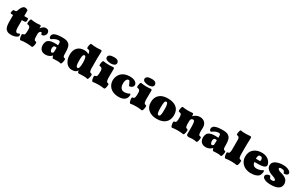

<svg xmlns="http://www.w3.org/2000/svg" viewBox="291 -2608 6978 4487"><g transform="rotate(30 3779.5 -364.0)"><path d="M376 -91.8Q392.1 -91.8 429.7 -114.3Q447.8 -106.4 447.8 -68.8Q447.8 -55.7 441.9 -46.4Q415.5 -16.6 365.7 -1.5Q315.9 13.7 264.6 13.7Q230.5 13.7 203.1 8.3Q175.8 2.9 156.5 -10.3Q137.2 -23.4 123.3 -36.4Q109.4 -49.3 100.8 -74Q92.3 -98.6 87.2 -116.5Q82 -134.3 80.1 -167.7Q78.1 -201.2 77.6 -221.2Q77.1 -241.2 77.1 -280.8V-412.1H51.8Q1.5 -412.1 1.5 -430.2Q1.5 -461.9 14.2 -498Q19.5 -514.2 30.5 -517.6Q41.5 -521 78.1 -521Q94.2 -521 103.8 -534.9Q113.3 -548.8 127 -592.3Q170.4 -704.1 235.8 -704.1Q281.2 -704.1 314 -672.9V-545.9Q314 -527.8 314.7 -524.4Q315.4 -521 320.3 -521H406.7Q419.4 -521 423.6 -507.8Q427.7 -494.6 427.7 -470.7Q427.7 -433.1 412.6 -422.6Q397.5 -412.1 358.9 -412.1H314V-257.8Q314 -228 314.7 -207.5Q315.4 -187 317.6 -166.7Q319.8 -146.5 324.2 -133.8Q328.6 -121.1 335.4 -110.8Q342.3 -100.6 352.3 -96.2Q362.3 -91.8 376 -91.8Z M792 -262.2Q792 -238.8 793 -222.9Q793.9 -207 797.6 -187.3Q801.3 -167.5 810.1 -156.2Q818.8 -145 832.5 -143.6Q841.3 -142.1 845.9 -140.9Q850.6 -139.6 857.2 -136.2Q863.8 -132.8 866.7 -126.5Q869.6 -120.1 869.6 -110.8Q869.6 -74.2 859.6 -35.2Q849.6 3.9 831.5 13.2Q760.7 0 675.8 0Q587.9 0 515.1 13.2Q497.1 3.9 487.1 -35.2Q477.1 -74.2 477.1 -110.8Q477.1 -120.1 480 -126.5Q482.9 -132.8 489.5 -136.2Q496.1 -139.6 500.7 -140.9Q505.4 -142.1 514.2 -143.6Q527.8 -145 536.6 -155.3Q545.4 -165.5 549.1 -183.6Q552.7 -201.7 554 -216.6Q555.2 -231.4 555.2 -252.4V-292.5Q555.2 -308.6 554.4 -318.4Q553.7 -328.1 550 -342.8Q546.4 -357.4 539.6 -366.2Q532.7 -375 519.3 -382.6Q505.9 -390.1 486.3 -392.1Q470.7 -393.6 466.3 -399.4Q461.9 -405.3 461.9 -421.4Q461.9 -455.1 470.2 -490.2Q478.5 -525.4 493.2 -534.7Q569.8 -521 651.9 -521Q671.9 -521 698.2 -524.4Q724.6 -527.8 731.4 -527.8Q753.4 -527.8 760.3 -519.5Q767.1 -511.2 767.1 -484.9Q767.1 -478 765.6 -447.3Q824.7 -534.2 895.5 -534.2Q940.9 -534.2 964.8 -509.5Q988.8 -484.9 988.8 -449.2Q988.8 -407.7 959.5 -374.8Q930.2 -341.8 882.3 -341.8L853 -397.5Q831.1 -397.5 814 -381.1Q796.9 -364.7 792 -326.7Z M1357.4 -60.5Q1328.1 -24.4 1284.2 -5.6Q1240.2 13.2 1193.8 13.2Q1149.4 13.2 1116.2 -0.2Q1083 -13.7 1064 -37.4Q1044.9 -61 1035.6 -89.6Q1026.4 -118.2 1026.4 -151.4Q1026.4 -184.1 1033 -210.2Q1039.6 -236.3 1050.5 -254.9Q1061.5 -273.4 1079.1 -287.1Q1096.7 -300.8 1115.7 -308.8Q1134.8 -316.9 1160.4 -321.8Q1186 -326.7 1210.4 -328.4Q1234.9 -330.1 1265.1 -330.1Q1283.2 -330.1 1302 -328.6Q1320.8 -327.1 1330.6 -325.2L1340.3 -323.7V-381.3Q1340.3 -410.2 1329.1 -421.9Q1317.9 -433.6 1291 -433.6Q1267.6 -433.6 1241.7 -426.3Q1215.8 -418.9 1195.8 -408.4Q1175.8 -397.9 1158.7 -387.5Q1141.6 -377 1132.3 -369.6L1123.5 -362.3Q1100.6 -362.3 1088.6 -377Q1076.7 -391.6 1076.7 -418.9Q1076.7 -441.4 1086.2 -459.2Q1095.7 -477.1 1110.6 -489Q1125.5 -501 1148.7 -509.5Q1171.9 -518.1 1193.8 -522.7Q1215.8 -527.3 1245.1 -530Q1274.4 -532.7 1296.4 -533.4Q1318.4 -534.2 1346.2 -534.2Q1396 -534.2 1432.9 -526.9Q1469.7 -519.5 1495.1 -503.2Q1520.5 -486.8 1536.9 -465.3Q1553.2 -443.8 1562 -410.9Q1570.8 -377.9 1574.2 -342.5Q1577.6 -307.1 1577.6 -257.8Q1577.6 -242.7 1577.6 -235.4Q1577.6 -228 1578.1 -215.1Q1578.6 -202.1 1579.6 -195.6Q1580.6 -189 1582.3 -179.4Q1584 -169.9 1586.7 -164.8Q1589.4 -159.7 1593 -154.1Q1596.7 -148.4 1602.1 -145.5Q1607.4 -142.6 1614.3 -141.1Q1614.7 -141.1 1620.4 -140.9Q1626 -140.6 1629.2 -139.4Q1632.3 -138.2 1636.7 -134.8Q1641.1 -131.3 1643.3 -123.8Q1645.5 -116.2 1645.5 -104.5Q1645.5 -94.2 1643.1 -72Q1640.6 -49.8 1630.6 -20.8Q1620.6 8.3 1605.5 13.2Q1603 12.7 1591.8 9.5Q1580.6 6.3 1575.9 5.6Q1571.3 4.9 1559.1 3.2Q1546.9 1.5 1532 1Q1517.1 0.5 1496.1 0.5Q1461.9 0.5 1432.9 2.9Q1403.8 5.4 1394.5 5.4Q1376.5 5.4 1357.4 -60.5ZM1335.4 -132.3Q1340.3 -156.2 1340.3 -240.2Q1340.3 -255.9 1334.2 -260.3Q1328.1 -264.6 1299.3 -264.6Q1274.4 -264.6 1260.7 -245.8Q1247.1 -227.1 1247.1 -192.4Q1247.1 -159.2 1258.8 -131.3Q1270.5 -103.5 1291.5 -103.5Q1304.2 -103.5 1318.1 -113Q1332 -122.6 1335.4 -132.3Z M2286.1 -506.8Q2286.1 -447.8 2286.4 -393.3Q2286.6 -338.9 2286.6 -281.2Q2286.6 -256.3 2287.1 -241.2Q2287.6 -226.1 2290 -205.8Q2292.5 -185.5 2297.4 -173.8Q2302.2 -162.1 2311.8 -152.8Q2321.3 -143.6 2334.5 -141.1Q2335 -141.1 2340.6 -140.9Q2346.2 -140.6 2349.4 -139.4Q2352.5 -138.2 2356.9 -134.8Q2361.3 -131.3 2363.5 -123.8Q2365.7 -116.2 2365.7 -104.5Q2365.7 -94.2 2363.3 -72Q2360.8 -49.8 2350.8 -20.8Q2340.8 8.3 2325.7 13.2Q2322.8 12.7 2312 10.3Q2301.3 7.8 2297.4 7.1Q2293.5 6.3 2282 4.6Q2270.5 2.9 2260.3 2.2Q2250 1.5 2232.9 1Q2215.8 0.5 2195.3 0.5Q2164.6 0.5 2133.3 2.9Q2102.1 5.4 2094.2 5.4Q2072.3 5.4 2062.7 -11Q2053.2 -27.3 2053.2 -60.5Q2020 13.2 1903.3 13.2Q1859.4 13.2 1822.5 -3.4Q1785.6 -20 1760.7 -47.9Q1735.8 -75.7 1718.5 -112.8Q1701.2 -149.9 1693.4 -189.7Q1685.5 -229.5 1685.5 -271.5Q1685.5 -396.5 1751 -465.3Q1816.4 -534.2 1931.2 -534.2Q2011.2 -534.2 2054.2 -498.5Q2054.2 -514.6 2053.7 -524.4Q2053.2 -534.2 2049.6 -548.8Q2045.9 -563.5 2039.1 -572.3Q2032.2 -581.1 2018.8 -588.6Q2005.4 -596.2 1985.8 -598.1Q1970.2 -599.6 1965.8 -605.5Q1961.4 -611.3 1961.4 -627.4Q1961.4 -661.1 1969.7 -696Q1978 -731 1992.7 -740.2Q2069.3 -727.1 2156.2 -727.1Q2181.6 -727.1 2214.4 -730.2Q2247.1 -733.4 2255.4 -733.4Q2277.3 -733.4 2284.2 -725.3Q2291 -717.3 2291 -690.9Q2291 -689 2289.8 -654.5Q2288.6 -620.1 2287.4 -575.9Q2286.1 -531.7 2286.1 -506.8ZM1945.8 -251Q1945.8 -215.3 1948 -189Q1950.2 -162.6 1956.1 -140.1Q1961.9 -117.7 1972.7 -106Q1983.4 -94.2 1999.5 -94.2Q2048.8 -94.2 2048.8 -262.7Q2048.8 -339.4 2035.9 -386.2Q2022.9 -433.1 1998 -433.1Q1988.8 -433.1 1981.2 -429.7Q1973.6 -426.3 1968.3 -418.5Q1962.9 -410.6 1959 -402.1Q1955.1 -393.6 1952.6 -379.2Q1950.2 -364.7 1948.7 -352.8Q1947.3 -340.8 1946.8 -321.3Q1946.3 -301.8 1946 -287.8Q1945.8 -273.9 1945.8 -251Z M2621.6 -571.8Q2600.1 -571.8 2576.4 -575.2Q2552.7 -578.6 2525.9 -586.9Q2499 -595.2 2481.7 -612.8Q2464.4 -630.4 2464.4 -654.3Q2464.4 -740.2 2618.2 -740.2Q2657.2 -740.2 2684.6 -731.9Q2711.9 -723.6 2724.9 -709.7Q2737.8 -695.8 2742.9 -682.1Q2748 -668.5 2748 -652.8Q2748 -629.9 2734.9 -613Q2721.7 -596.2 2701.2 -587.9Q2680.7 -579.6 2660.6 -575.7Q2640.6 -571.8 2621.6 -571.8ZM2740.7 -286.6Q2740.7 -264.6 2741.2 -249.3Q2741.7 -233.9 2743.9 -212.9Q2746.1 -191.9 2750.2 -178.5Q2754.4 -165 2762.2 -155Q2770 -145 2781.2 -143.6Q2790 -142.1 2794.7 -140.9Q2799.3 -139.6 2805.9 -136.2Q2812.5 -132.8 2815.4 -126.5Q2818.4 -120.1 2818.4 -110.8Q2818.4 -74.2 2808.3 -35.2Q2798.3 3.9 2780.3 13.2Q2709.5 0 2624.5 0Q2536.1 0 2463.9 13.2Q2445.8 3.9 2435.8 -35.2Q2425.8 -74.2 2425.8 -110.8Q2425.8 -120.1 2428.7 -126.5Q2431.6 -132.8 2438.2 -136.2Q2444.8 -139.6 2449.5 -140.9Q2454.1 -142.1 2462.9 -143.6Q2476.6 -145 2485.4 -156.7Q2494.1 -168.5 2497.8 -188.7Q2501.5 -209 2502.7 -226.1Q2503.9 -243.2 2503.9 -267.1V-292.5Q2503.9 -308.6 2503.2 -318.4Q2502.4 -328.1 2498.8 -342.8Q2495.1 -357.4 2488.3 -366.2Q2481.4 -375 2468 -382.6Q2454.6 -390.1 2435.1 -392.1Q2419.4 -393.6 2415 -399.4Q2410.6 -405.3 2410.6 -421.4Q2410.6 -455.1 2418.9 -490Q2427.2 -524.9 2441.9 -534.2Q2521 -521 2610.4 -521Q2635.7 -521 2667.5 -524.4Q2699.2 -527.8 2707.5 -527.8Q2729.5 -527.8 2736.3 -519.5Q2743.2 -511.2 2743.2 -484.9Q2743.2 -482.9 2742.7 -444.8Q2742.2 -406.7 2741.5 -359.1Q2740.7 -311.5 2740.7 -286.6Z M3368.2 -190.4 3383.3 -166Q3383.3 -80.6 3328.6 -33.7Q3273.9 13.2 3158.7 13.2Q3085 13.2 3025.9 -9.5Q2966.8 -32.2 2930.2 -70.1Q2893.6 -107.9 2874.3 -155Q2855 -202.1 2855 -253.4Q2855 -309.1 2874 -358.9Q2893.1 -408.7 2929.7 -448.2Q2966.3 -487.8 3025.1 -511Q3084 -534.2 3158.2 -534.2Q3258.8 -534.2 3310.1 -499.3Q3361.3 -464.4 3361.3 -417.5Q3361.3 -381.3 3331.5 -355.2Q3301.8 -329.1 3253.9 -329.1L3199.2 -443.4Q3193.8 -448.7 3169.9 -448.7Q3146 -448.7 3129.9 -428Q3113.8 -407.2 3107.2 -376.2Q3100.6 -345.2 3100.6 -307.1Q3100.6 -232.9 3134.8 -191.4Q3168.9 -149.9 3220.2 -149.9Q3298.8 -149.9 3368.2 -190.4Z M3637.7 -571.8Q3616.2 -571.8 3592.5 -575.2Q3568.8 -578.6 3542 -586.9Q3515.1 -595.2 3497.8 -612.8Q3480.5 -630.4 3480.5 -654.3Q3480.5 -740.2 3634.3 -740.2Q3673.3 -740.2 3700.7 -731.9Q3728 -723.6 3741 -709.7Q3753.9 -695.8 3759 -682.1Q3764.2 -668.5 3764.2 -652.8Q3764.2 -629.9 3751 -613Q3737.8 -596.2 3717.3 -587.9Q3696.8 -579.6 3676.8 -575.7Q3656.7 -571.8 3637.7 -571.8ZM3756.8 -286.6Q3756.8 -264.6 3757.3 -249.3Q3757.8 -233.9 3760 -212.9Q3762.2 -191.9 3766.4 -178.5Q3770.5 -165 3778.3 -155Q3786.1 -145 3797.4 -143.6Q3806.2 -142.1 3810.8 -140.9Q3815.4 -139.6 3822 -136.2Q3828.6 -132.8 3831.5 -126.5Q3834.5 -120.1 3834.5 -110.8Q3834.5 -74.2 3824.5 -35.2Q3814.5 3.9 3796.4 13.2Q3725.6 0 3640.6 0Q3552.2 0 3480 13.2Q3461.9 3.9 3451.9 -35.2Q3441.9 -74.2 3441.9 -110.8Q3441.9 -120.1 3444.8 -126.5Q3447.8 -132.8 3454.3 -136.2Q3460.9 -139.6 3465.6 -140.9Q3470.2 -142.1 3479 -143.6Q3492.7 -145 3501.5 -156.7Q3510.3 -168.5 3513.9 -188.7Q3517.6 -209 3518.8 -226.1Q3520 -243.2 3520 -267.1V-292.5Q3520 -308.6 3519.3 -318.4Q3518.6 -328.1 3514.9 -342.8Q3511.2 -357.4 3504.4 -366.2Q3497.6 -375 3484.1 -382.6Q3470.7 -390.1 3451.2 -392.1Q3435.5 -393.6 3431.2 -399.4Q3426.8 -405.3 3426.8 -421.4Q3426.8 -455.1 3435.1 -490Q3443.4 -524.9 3458 -534.2Q3537.1 -521 3626.5 -521Q3651.9 -521 3683.6 -524.4Q3715.3 -527.8 3723.6 -527.8Q3745.6 -527.8 3752.4 -519.5Q3759.3 -511.2 3759.3 -484.9Q3759.3 -482.9 3758.8 -444.8Q3758.3 -406.7 3757.6 -359.1Q3756.8 -311.5 3756.8 -286.6Z M4194.3 13.2Q4053.2 13.2 3967.5 -58.1Q3881.8 -129.4 3881.8 -258.8Q3881.8 -387.7 3960.7 -460.9Q4039.6 -534.2 4188.5 -534.2Q4260.7 -534.2 4318.4 -518.1Q4376 -502 4418.2 -469.7Q4460.4 -437.5 4483.2 -385.7Q4505.9 -334 4505.9 -265.6Q4505.9 -131.8 4423.8 -59.3Q4341.8 13.2 4194.3 13.2ZM4142.6 -258.3Q4142.6 -166 4153.6 -123Q4164.6 -80.1 4195.8 -80.1Q4207 -80.1 4215.6 -86.4Q4224.1 -92.8 4229.2 -106.4Q4234.4 -120.1 4237.8 -135Q4241.2 -149.9 4242.7 -173.8Q4244.1 -197.8 4244.6 -217.3Q4245.1 -236.8 4245.1 -266.6Q4245.1 -289.1 4244.9 -303.5Q4244.6 -317.9 4243.2 -342.5Q4241.7 -367.2 4238.5 -383.1Q4235.4 -398.9 4230 -415.5Q4224.6 -432.1 4215.6 -440.4Q4206.5 -448.7 4194.3 -448.7Q4162.1 -448.7 4152.3 -405.3Q4142.6 -361.8 4142.6 -258.3Z M5150.4 0Q5138.7 0 5108.2 3.9Q5077.6 7.8 5062.5 7.8Q5030.8 7.8 5012.5 -3.2Q4994.1 -14.2 4994.1 -43Q4994.1 -64.5 4994.9 -109.4Q4995.6 -154.3 4995.6 -198.7Q4995.6 -309.1 4986.1 -354.7Q4976.6 -400.4 4944.3 -400.4Q4879.9 -400.4 4879.9 -319.8V-281.7Q4879.9 -260.3 4880.1 -248.3Q4880.4 -236.3 4881.3 -218.3Q4882.3 -200.2 4884.5 -189.9Q4886.7 -179.7 4890.6 -168.5Q4894.5 -157.2 4900.9 -151.4Q4907.2 -145.5 4916 -143.6Q4930.7 -143.6 4941.9 -135.3Q4953.1 -127 4953.1 -110.8Q4953.1 -74.2 4943.1 -35.2Q4933.1 3.9 4915 13.2Q4845.7 0 4764.2 0Q4675.8 0 4603.5 13.2Q4585.4 3.9 4575.4 -35.2Q4565.4 -74.2 4565.4 -110.8Q4565.4 -127 4576.7 -135.3Q4587.9 -143.6 4602.5 -143.6Q4627.9 -148.4 4635.5 -178.2Q4643.1 -208 4643.1 -267.1V-280.3Q4643.1 -342.3 4629.2 -364.5Q4615.2 -386.7 4567.9 -393.1Q4556.2 -395.5 4553 -402.1Q4549.8 -408.7 4549.8 -429.2Q4549.8 -455.1 4555.4 -480.2Q4561 -505.4 4568.4 -519.8Q4575.7 -534.2 4581.1 -534.2Q4667 -521 4735.4 -521Q4766.6 -521 4800.8 -524.4Q4835 -527.8 4844.7 -527.8Q4865.7 -527.8 4873 -520.3Q4880.4 -512.7 4880.4 -484.9L4879.4 -454.1Q4916.5 -493.2 4962.4 -513.7Q5008.3 -534.2 5055.7 -534.2Q5092.3 -534.2 5124.3 -522.9Q5156.2 -511.7 5181.4 -489.5Q5206.5 -467.3 5220.9 -430.7Q5235.4 -394 5235.4 -346.7Q5235.4 -335 5233.9 -311Q5232.4 -287.1 5232.4 -274.4Q5232.4 -257.3 5232.7 -245.6Q5232.9 -233.9 5233.9 -217.5Q5234.9 -201.2 5237.3 -189.9Q5239.7 -178.7 5243.4 -168Q5247.1 -157.2 5253.2 -151.4Q5259.3 -145.5 5267.6 -144.5Q5268.6 -144.5 5273.4 -143.6Q5278.3 -142.6 5279.5 -142.3Q5280.8 -142.1 5285.2 -141.1Q5289.6 -140.1 5291 -139.4Q5292.5 -138.7 5295.9 -137.2Q5299.3 -135.7 5300.8 -134.3Q5302.2 -132.8 5304.4 -130.4Q5306.6 -127.9 5307.6 -125.2Q5308.6 -122.6 5309.3 -118.9Q5310.1 -115.2 5310.1 -110.8Q5310.1 -74.2 5300 -35.2Q5290 3.9 5272 13.2Q5212.9 0 5150.4 0Z M5681.2 -60.5Q5651.9 -24.4 5607.9 -5.6Q5564 13.2 5517.6 13.2Q5473.1 13.2 5439.9 -0.2Q5406.7 -13.7 5387.7 -37.4Q5368.7 -61 5359.4 -89.6Q5350.1 -118.2 5350.1 -151.4Q5350.1 -184.1 5356.7 -210.2Q5363.3 -236.3 5374.3 -254.9Q5385.3 -273.4 5402.8 -287.1Q5420.4 -300.8 5439.5 -308.8Q5458.5 -316.9 5484.1 -321.8Q5509.8 -326.7 5534.2 -328.4Q5558.6 -330.1 5588.9 -330.1Q5606.9 -330.1 5625.7 -328.6Q5644.5 -327.1 5654.3 -325.2L5664.1 -323.7V-381.3Q5664.1 -410.2 5652.8 -421.9Q5641.6 -433.6 5614.7 -433.6Q5591.3 -433.6 5565.4 -426.3Q5539.6 -418.9 5519.5 -408.4Q5499.5 -397.9 5482.4 -387.5Q5465.3 -377 5456.1 -369.6L5447.3 -362.3Q5424.3 -362.3 5412.4 -377Q5400.4 -391.6 5400.4 -418.9Q5400.4 -441.4 5409.9 -459.2Q5419.4 -477.1 5434.3 -489Q5449.2 -501 5472.4 -509.5Q5495.6 -518.1 5517.6 -522.7Q5539.6 -527.3 5568.8 -530Q5598.1 -532.7 5620.1 -533.4Q5642.1 -534.2 5669.9 -534.2Q5719.7 -534.2 5756.6 -526.9Q5793.5 -519.5 5818.8 -503.2Q5844.2 -486.8 5860.6 -465.3Q5877 -443.8 5885.7 -410.9Q5894.5 -377.9 5897.9 -342.5Q5901.4 -307.1 5901.4 -257.8Q5901.4 -242.7 5901.4 -235.4Q5901.4 -228 5901.9 -215.1Q5902.3 -202.1 5903.3 -195.6Q5904.3 -189 5906 -179.4Q5907.7 -169.9 5910.4 -164.8Q5913.1 -159.7 5916.7 -154.1Q5920.4 -148.4 5925.8 -145.5Q5931.2 -142.6 5938 -141.1Q5938.5 -141.1 5944.1 -140.9Q5949.7 -140.6 5952.9 -139.4Q5956.1 -138.2 5960.4 -134.8Q5964.8 -131.3 5967 -123.8Q5969.2 -116.2 5969.2 -104.5Q5969.2 -94.2 5966.8 -72Q5964.4 -49.8 5954.3 -20.8Q5944.3 8.3 5929.2 13.2Q5926.8 12.7 5915.5 9.5Q5904.3 6.3 5899.7 5.6Q5895 4.9 5882.8 3.2Q5870.6 1.5 5855.7 1Q5840.8 0.5 5819.8 0.5Q5785.6 0.5 5756.6 2.9Q5727.5 5.4 5718.3 5.4Q5700.2 5.4 5681.2 -60.5ZM5659.2 -132.3Q5664.1 -156.2 5664.1 -240.2Q5664.1 -255.9 5658 -260.3Q5651.9 -264.6 5623 -264.6Q5598.1 -264.6 5584.5 -245.8Q5570.8 -227.1 5570.8 -192.4Q5570.8 -159.2 5582.5 -131.3Q5594.2 -103.5 5615.2 -103.5Q5627.9 -103.5 5641.8 -113Q5655.8 -122.6 5659.2 -132.3Z M6324.7 -690.9Q6324.7 -669.9 6322 -594.2Q6319.3 -518.6 6319.3 -492.7V-286.6Q6319.3 -265.1 6319.8 -249.3Q6320.3 -233.4 6322.3 -212.9Q6324.2 -192.4 6327.9 -179Q6331.5 -165.5 6338.4 -155.5Q6345.2 -145.5 6355 -144.5Q6366.2 -142.6 6371.6 -141.1Q6377 -139.6 6384.3 -136.2Q6391.6 -132.8 6394.5 -126.5Q6397.5 -120.1 6397.5 -110.8Q6397.5 -74.2 6387.5 -35.2Q6377.4 3.9 6359.4 13.2Q6288.6 0 6203.6 0Q6115.7 0 6043 13.2Q6024.9 3.9 6014.9 -35.2Q6004.9 -74.2 6004.9 -110.8Q6004.9 -120.1 6007.8 -126.5Q6010.7 -132.8 6018.1 -136.2Q6025.4 -139.6 6030.8 -141.1Q6036.1 -142.6 6047.4 -144.5Q6059.1 -145.5 6066.7 -157Q6074.2 -168.5 6077.4 -189Q6080.6 -209.5 6081.5 -226.3Q6082.5 -243.2 6082.5 -267.1V-497.1Q6082.5 -510.7 6082.3 -518.6Q6082 -526.4 6080.3 -539.3Q6078.6 -552.2 6075 -560.1Q6071.3 -567.9 6065.2 -576.4Q6059.1 -585 6048.6 -589.8Q6038.1 -594.7 6024.4 -596.2Q6008.8 -598.1 6004.4 -603Q6000 -607.9 6000 -621.1Q6000 -656.2 6009.5 -693.8Q6019 -731.4 6036.1 -740.7Q6068.4 -727.1 6175.8 -727.1Q6207 -727.1 6243.2 -730.5Q6279.3 -733.9 6289.1 -733.9Q6309.6 -733.9 6317.1 -726.3Q6324.7 -718.8 6324.7 -690.9Z M6668.9 -341.8Q6683.1 -341.8 6712.4 -341.1Q6741.7 -340.3 6757.8 -340.3Q6777.3 -340.3 6784.4 -348.4Q6791.5 -356.4 6791.5 -375.5Q6791.5 -411.1 6776.9 -430.2Q6762.2 -449.2 6734.4 -449.2Q6694.3 -449.2 6681.6 -424.1Q6668.9 -398.9 6668.9 -341.8ZM6938 -47.9Q6874 13.2 6731 13.2Q6647.5 13.2 6578.9 -19.3Q6510.3 -51.8 6468.8 -115.5Q6427.2 -179.2 6427.2 -262.7Q6427.2 -390.6 6509.8 -462.4Q6592.3 -534.2 6727.5 -534.2Q6834 -534.2 6904.3 -477.1Q6974.6 -419.9 6982.4 -338.4Q6971.2 -263.2 6800.3 -259.8Q6751 -258.3 6677.7 -258.3Q6682.6 -201.7 6715.1 -174.6Q6747.6 -147.5 6794.4 -147.5Q6838.4 -147.5 6883.3 -161.6Q6928.2 -175.8 6962.4 -199.2Q6979 -191.9 6979 -170.4Q6979 -136.7 6965.6 -98.9Q6952.1 -61 6938 -47.9Z M7541.5 -158.7Q7541.5 -114.3 7522.2 -80.6Q7502.9 -46.9 7467.5 -26.6Q7432.1 -6.3 7385.5 3.4Q7338.9 13.2 7281.2 13.2Q7161.6 13.2 7101.8 -17.6Q7042 -48.3 7042 -90.3Q7042 -121.6 7074 -144.5Q7106 -167.5 7156.2 -167.5L7194.3 -97.2Q7222.2 -89.8 7250.5 -89.8Q7273.4 -89.8 7290 -99.1Q7306.6 -108.4 7306.6 -121.6Q7306.6 -134.8 7293.9 -147Q7281.2 -159.2 7260.5 -168.9Q7239.7 -178.7 7219 -186.3Q7198.2 -193.8 7176 -201.4Q7153.8 -209 7144.5 -213.4Q7085 -241.7 7053.2 -280.8Q7021.5 -319.8 7021.5 -375Q7021.5 -414.1 7044.9 -445.3Q7068.4 -476.6 7107.4 -495.4Q7146.5 -514.2 7193.6 -524.2Q7240.7 -534.2 7291 -534.2Q7393.1 -534.2 7452.9 -500.5Q7512.7 -466.8 7512.7 -426.3Q7512.7 -399.9 7485.1 -382.8Q7457.5 -365.7 7406.7 -365.7L7375 -425.8Q7369.6 -431.6 7346.4 -436.8Q7323.2 -441.9 7299.8 -441.9Q7246.6 -441.9 7246.6 -413.1Q7246.6 -397.9 7269.3 -381.3Q7292 -364.7 7329.1 -354.5Q7354 -347.7 7370.8 -342.5Q7387.7 -337.4 7411.9 -327.9Q7436 -318.4 7452.4 -308.6Q7468.8 -298.8 7487.1 -283.7Q7505.4 -268.6 7516.1 -251.2Q7526.9 -233.9 7534.2 -210.2Q7541.5 -186.5 7541.5 -158.7Z"/></g></svg>

Font: Coustard Black
Style: Regular
Weight: 900
Foundry: vernon adams
Version: Version 1.001;